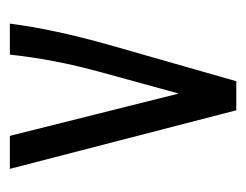

<svg xmlns="http://www.w3.org/2000/svg" viewBox="-75 -425 500 390"><g transform="rotate(-90 175.0 -230.0)"><path d="M146 0 27 -460H94L180 -117L222 -270Q237 -324 246 -372Q255 -420 259 -460H322Q311 -373 279 -259L205 0Z"/></g></svg>

Font: Inconsolata ExtraCondensed Medium
Style: Regular
Weight: 500
Width: 2
Monospace: yes
Designer: Raph Levien, Cyreal, Brenton Simpson
Foundry: Raph Levien, Cyreal, Google
Version: Version 3.001; ttfautohint (v1.8.2.53-6de2)